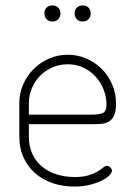

<svg xmlns="http://www.w3.org/2000/svg" viewBox="-20 -679 485 705"><path d="M229 -478Q264 -478 296 -464.5Q328 -451 352.5 -427Q377 -403 391.5 -370Q406 -337 406 -298Q406 -271 399 -255.5Q392 -240 380.5 -233Q369 -226 354 -224.5Q339 -223 323 -223H86V-176Q86 -142 98.5 -114.5Q111 -87 133.5 -68Q156 -49 187 -39Q218 -29 255 -29Q286 -29 306 -35.5Q326 -42 338.5 -49.5Q351 -57 358.5 -63.5Q366 -70 373 -70Q380 -70 385.5 -64Q391 -58 391 -52Q391 -45 381.5 -35Q372 -25 354 -16Q336 -7 310.5 -0.5Q285 6 253 6Q209 6 172 -7Q135 -20 108 -44Q81 -68 66 -101.5Q51 -135 51 -176V-301Q51 -337 65 -369Q79 -401 103.5 -425.5Q128 -450 160.5 -464Q193 -478 229 -478ZM311 -258Q348 -258 359.5 -265Q371 -272 371 -295Q371 -322 361 -348.5Q351 -375 332.5 -396Q314 -417 287.5 -430Q261 -443 229 -443Q199 -443 172.5 -431.5Q146 -420 127 -400.5Q108 -381 97 -355Q86 -329 86 -301V-258ZM173 -659Q186 -659 194 -651Q202 -643 202 -630Q202 -617 194 -608.5Q186 -600 173 -600Q159 -600 151 -608.5Q143 -617 143 -630Q143 -643 151 -651Q159 -659 173 -659ZM284 -659Q297 -659 305 -651Q313 -643 313 -630Q313 -617 305 -608.5Q297 -600 284 -600Q270 -600 262 -608.5Q254 -617 254 -630Q254 -643 262 -651Q270 -659 284 -659Z"/></svg>

Font: AkaAcidDosis
Style: ExtraLight
Weight: 250
Designer: Edgar Tolentino, Pablo Impallari, Igino Marini, Aka-Acid
Foundry: Edgar Tolentino, Pablo Impallari, Igino Marini, Aka-Acid
Version: Version 1.007